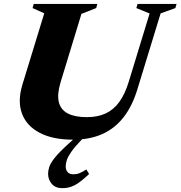

<svg xmlns="http://www.w3.org/2000/svg" viewBox="-20 -695 918 976"><path d="M288 -277Q269.5 -215.5 279 -176.2Q288.5 -137 324.8 -118.2Q361 -99.5 421.5 -99.5Q476 -99.5 516.5 -118Q557 -136.5 586 -176.2Q615 -216 634.5 -279.5L740.5 -626.5L673 -654L679.5 -675H877.5L871.5 -654L796.5 -627L678.5 -241.5Q652.5 -155.5 607.8 -98.5Q563 -41.5 499.2 -13.2Q435.5 15 351 15Q248 15 181.5 -20Q115 -55 91.8 -117.5Q68.5 -180 93.5 -263.5L205 -627.5L145.5 -654L151.5 -675H475L469 -654L394 -624.5ZM314 151Q314 168.5 323.8 179.8Q333.5 191 353.5 191Q370 191 384.2 185.2Q398.5 179.5 419 166.5L433 189.5Q388.5 231.5 359.8 246.5Q331 261.5 297 261.5Q262 261.5 243.2 239.8Q224.5 218 224.5 188Q224.5 172 230.5 153.2Q236.5 134.5 258.5 106.8Q280.5 79 328.5 35.5L396.5 -26H433.5L396.5 13.5Q361 50.5 343.5 75.2Q326 100 320 117.8Q314 135.5 314 151Z"/></svg>

Font: Newsreader 24pt ExtraBold
Style: Italic
Weight: 800
Italic angle: -17°
Designer: Hugues Gentile
Foundry: Production Type
Version: Version 1.003